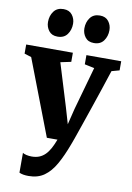

<svg xmlns="http://www.w3.org/2000/svg" viewBox="-114 -873 821 1193"><g transform="rotate(10 297.0 -276.5)"><path d="M153 253.5Q134 253.5 119 250.8Q104 248 94 243V118Q101.5 123.5 117.2 127.2Q133 131 150.5 131Q177.5 131 198.2 122.8Q219 114.5 235.8 97.8Q252.5 81 265.8 56.5Q279 32 291 0H224L41 -477L-3 -491V-548.5H291.5V-491L225 -477L307.5 -208L337.5 -105.5L362.5 -207L438.5 -477.5L377 -490.5V-548.5H596.5V-491L547.5 -477.5Q529 -421 507.5 -356.2Q486 -291.5 464.5 -228.8Q443 -166 425 -113.5Q407 -61 395 -27Q383 7 380.5 12.5Q352 89.5 321.5 143.2Q291 197 251 225.2Q211 253.5 153 253.5ZM179 -630.5Q143 -630.5 124.5 -654.8Q106 -679 106 -710.5Q106 -749.5 126.8 -777.5Q147.5 -805.5 187.5 -805.5H188.5Q224.5 -805.5 243 -781.2Q261.5 -757 261.5 -725.5Q261.5 -687 241 -658.8Q220.5 -630.5 180 -630.5ZM408.5 -630.5Q372.5 -630.5 354 -654.8Q335.5 -679 335.5 -710.5Q335.5 -749.5 356.2 -777.5Q377 -805.5 417 -805.5H418Q454 -805.5 472.5 -781.2Q491 -757 491 -725.5Q491 -687 470.5 -658.8Q450 -630.5 409.5 -630.5Z"/></g></svg>

Font: Merriweather 36pt Black
Style: Regular
Weight: 900
Version: Version 2.100